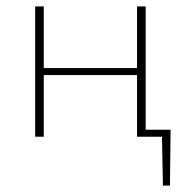

<svg xmlns="http://www.w3.org/2000/svg" viewBox="-20 -428 584 601"><path d="M514 -22 512 153H490L487 0H409V-193H117V0H90V-408H117V-215H409V-408H436V-22Z"/></svg>

Font: EauTestInfant Extralight
Style: Regular
Weight: 250
Designer: Christian Thalmann (Catharsis Fonts)
Version: Version 0.001;PS 000.001;hotconv 1.0.88;makeotf.lib2.5.64775